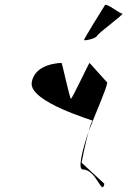

<svg xmlns="http://www.w3.org/2000/svg" viewBox="-20 -954 544 793"><path d="M111 -613C99 -532 373 -455 363 -455C359 -455 353 -436 346 -411C378 -494 419 -585 423 -613L350 -694C351 -702 278 -546 273 -546C268 -546 235 -702 234 -694C234 -694 123 -694 111 -613ZM327 -789C325 -784 376 -794 381 -806C386 -818 497 -898 485 -898C473 -898 419 -944 413 -932C406 -922 329 -797 327 -789ZM317 -282C318 -287 332 -361 346 -411C318 -329 301 -254 322 -254C379 -254 401 -142 411 -195Z"/></svg>

Font: Ampere
Style: UltCndIta
Weight: 400
Version: Version 1